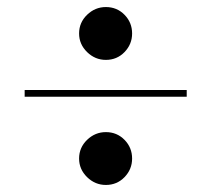

<svg xmlns="http://www.w3.org/2000/svg" viewBox="-20 -650 600 545"><path d="M280.5 -480Q250 -480 227.2 -502.2Q204.5 -524.5 204.5 -555Q204.5 -586 227.2 -608Q250 -630 280.5 -630Q312 -630 333.5 -608Q355 -586 355 -555Q355 -524.5 333.5 -502.2Q312 -480 280.5 -480ZM280.5 -125Q250 -125 227.2 -147.2Q204.5 -169.5 204.5 -200Q204.5 -231 227.2 -253Q250 -275 280.5 -275Q312 -275 333.5 -253Q355 -231 355 -200Q355 -169.5 333.5 -147.2Q312 -125 280.5 -125ZM50 -375.5V-394.5H510V-375.5Z"/></svg>

Font: Bodoni Moda
Style: Bold Italic
Weight: 700
Italic angle: -13°
Version: Version 2.004